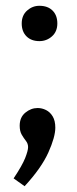

<svg xmlns="http://www.w3.org/2000/svg" viewBox="-20 -488 266 663"><path d="M27 128Q57 83 67 57.5Q77 32 77 20Q77 8 69.5 -1.5Q62 -11 55 -23Q48 -35 48 -54Q48 -83 67.5 -99Q87 -115 110 -115Q125 -115 139 -108Q153 -101 162 -86Q171 -71 171 -47Q171 -15 147 38.5Q123 92 65 155ZM55 -407Q55 -435 73.5 -451.5Q92 -468 116 -468Q145 -468 161.5 -451.5Q178 -435 178 -407Q178 -379 159.5 -362.5Q141 -346 116 -346Q88 -346 71.5 -362.5Q55 -379 55 -407Z"/></svg>

Font: Bitter Thin Medium
Style: Regular
Weight: 500
Version: Version 3.021